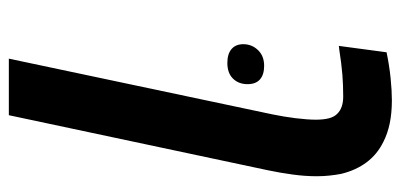

<svg xmlns="http://www.w3.org/2000/svg" viewBox="-260 -420 920 441"><g transform="rotate(90 200.5 -200.0)"><path d="M115.2 240.2 243.2 -365.2Q248.5 -390.6 252 -418.5Q255.4 -446.3 255.4 -464.8Q255.4 -481.9 252.4 -494.1Q249.5 -506.3 242.2 -513.7Q229 -527.8 202.1 -527.8Q176.3 -527.8 151.9 -525.9Q127.4 -523.9 93.3 -518.6Q91.3 -518.6 89.6 -518.3Q87.9 -518.1 85.9 -517.6L100.6 -627.4Q131.3 -633.8 160.2 -636.7Q189 -639.6 210.9 -639.6Q239.3 -639.6 263.2 -634.8Q287.1 -629.9 306.2 -620.1Q335 -606 353.3 -581.5Q371.6 -557.1 379.9 -522.9Q382.3 -510.3 383.8 -496.1Q385.3 -481.9 385.3 -466.8Q385.3 -439.9 381.3 -411.1Q377.4 -382.3 371.6 -355L245.1 240.2ZM125 -261.7Q104.5 -261.7 93.3 -271.2Q82 -280.8 82 -298.3Q82 -317.9 95.5 -332Q108.9 -346.2 131.8 -346.2Q151.9 -346.2 162.8 -336.7Q173.8 -327.1 173.8 -308.1Q173.8 -287.6 161.1 -274.7Q148.4 -261.7 125 -261.7Z"/></g></svg>

Font: Open Sans Condensed
Style: Italic
Weight: 400
Width: 3
Italic angle: -12°
Designer: Monotype Design Team
Foundry: Monotype Imaging Inc.
Version: Version 3.000